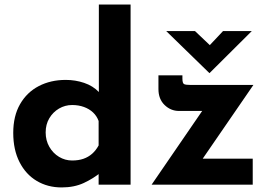

<svg xmlns="http://www.w3.org/2000/svg" viewBox="-20 -809 1186 841"><path d="M250 12Q189 12 141 -16.5Q93 -45 65.5 -99Q38 -153 38 -227Q38 -301 68 -353Q98 -405 150 -432Q202 -459 268 -459Q310 -459 348.5 -446Q387 -433 413 -406V-362V-789H552V0H412V-85L423 -55Q389 -27 347 -7.5Q305 12 250 12ZM296 -106Q324 -106 345.5 -113.5Q367 -121 383.5 -135.5Q400 -150 412 -172V-279Q404 -301 387.5 -316.5Q371 -332 347.5 -340.5Q324 -349 296 -349Q265 -349 238.5 -333.5Q212 -318 196 -291Q180 -264 180 -229Q180 -194 196 -166Q212 -138 238.5 -122Q265 -106 296 -106ZM764 -323Q728 -323 701 -349Q674 -375 674 -419V-479H779V-465Q779 -444 786.5 -440.5Q794 -437 813 -437H1090L848 -85L822 -114H1087V0H644L893 -363L914 -323ZM834 -673 912 -599 878 -589 957 -673H1083L898 -489H897L708 -673Z"/></svg>

Font: Josefin Sans Thin
Style: Bold
Weight: 700
Version: Version 2.000